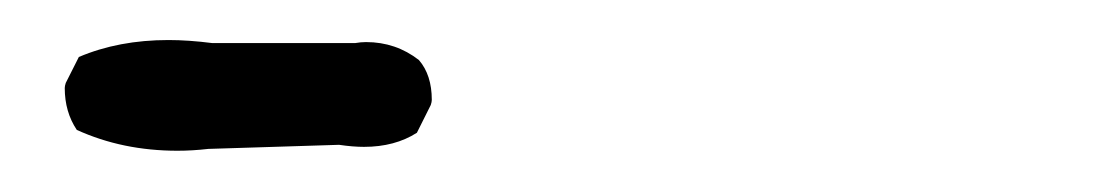

<svg xmlns="http://www.w3.org/2000/svg" viewBox="-20 79 540 94"><path d="M158.2 150.9Q173.3 150.9 184.1 144L190.9 130.4Q191.4 128.9 191.4 127.9Q191.4 115.7 185.1 108.4Q173.8 99.6 159.2 99.6Q156.7 99.6 153.8 100.1H84Q72.3 98.6 62.5 98.6Q38.1 98.6 18.6 106.9L12.2 119.6Q11.7 121.1 11.7 122.1Q11.7 133.8 17.6 142.6Q40 152.8 66.9 152.8Q74.2 152.8 82 151.9L146 149.9Q152.8 150.9 158.2 150.9Z"/></svg>

Font: NaikaiFont
Style: ExtraLight
Weight: 200
Version: Version 1.89